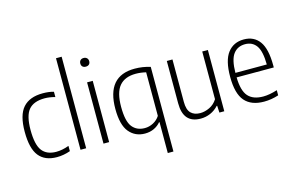

<svg xmlns="http://www.w3.org/2000/svg" viewBox="-109 -1004 2276 1477"><g transform="rotate(-15 1028.5 -265.5)"><path d="M42 -244Q42 -377 94.5 -436Q147 -495 252 -495Q302 -495 339 -484V-442Q294 -454 256 -454Q169 -454 129 -407Q89 -360 89 -246Q89 -129 125.5 -81Q162 -33 238 -33Q286 -33 339 -53V-11Q286 8 232 8Q137 8 89.5 -51.5Q42 -111 42 -244Z M466 -729V0H421V-729Z M591 -641Q591 -657 600.5 -666.5Q610 -676 626 -676Q642 -676 652 -666.5Q662 -657 662 -641Q662 -625 652.5 -616Q643 -607 626 -607Q610 -607 600.5 -616Q591 -625 591 -641ZM649 -488V0H604V-488Z M1059 -48Q1039 -23 1006.5 -7.5Q974 8 934 8Q856 8 808.5 -49Q761 -106 761 -234Q761 -495 984 -495Q1048 -495 1108 -476V198H1063V-48ZM1063 -98V-445Q1021 -455 982 -455Q895 -455 851.5 -403.5Q808 -352 808 -238Q808 -123 843.5 -78Q879 -33 943 -33Q978 -33 1010.5 -50Q1043 -67 1063 -98Z M1239 -150V-488H1284V-150Q1284 -88 1310.5 -61Q1337 -34 1385 -34Q1421 -34 1459 -52Q1497 -70 1521 -108V-488H1566V0H1527L1524 -55H1520Q1492 -24 1455 -8Q1418 8 1378 8Q1239 8 1239 -150Z M2021 -227H1725Q1727 -121 1766 -76.5Q1805 -32 1886 -32Q1935 -32 1998 -52V-11Q1940 8 1882 8Q1780 8 1729 -51Q1678 -110 1678 -244Q1678 -374 1724.5 -434.5Q1771 -495 1853 -495Q1934 -495 1977.5 -435Q2021 -375 2021 -243ZM1725 -263H1975Q1974 -369 1942.5 -413Q1911 -457 1853 -457Q1793 -457 1759.5 -412.5Q1726 -368 1725 -263Z"/></g></svg>

Font: KaputaLibre
Style: Regular
Weight: 400
Designer: Multiple designers
Foundry: Textual
Version: Version 2.900